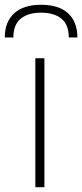

<svg xmlns="http://www.w3.org/2000/svg" viewBox="-67 -784 344 804"><path d="M-47 -627Q-47 -692 -8 -728Q31 -764 105 -764Q180 -764 218.5 -728Q257 -692 257 -627H221Q221 -681 190 -706Q159 -731 105 -731Q51 -731 20 -706Q-11 -681 -11 -627ZM81 -540H119V0H81Z"/></svg>

Font: Encode Sans Narrow
Style: Thin
Weight: 250
Designer: Pablo Impallari, Andres Torresi
Foundry: Pablo Impallari, Andres Torresi
Version: Version 1.000; ttfautohint (v1.00) -l 8 -r 50 -G 200 -x 14 -